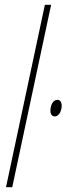

<svg xmlns="http://www.w3.org/2000/svg" viewBox="-20 -780 290 800"><path d="M5 0H31L193 -760H167ZM208 -295C228 -295 237 -322 237 -339C237 -356 230 -364 219 -364C199 -364 190 -338 190 -319C190 -304 197 -295 208 -295Z"/></svg>

Font: Noto Sans ExtraCondensed Thin
Style: Italic
Weight: 100
Width: 2
Italic angle: -12°
Designer: Monotype Design Team
Foundry: Monotype Imaging Inc.
Version: Version 2.013